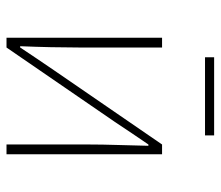

<svg xmlns="http://www.w3.org/2000/svg" viewBox="-64 -614 678 590"><g transform="rotate(90 275.0 -319.0)"><path d="M96 0V-478H126V-224Q126 -184 125 -137Q124 -90 122 -42H126Q141 -65 161 -94.5Q181 -124 196 -146L424 -478H454V0H424V-254Q424 -294 425.5 -341Q427 -388 428 -436H424Q409 -414 389 -384.5Q369 -355 354 -332L126 0ZM156 -610V-638H396V-610Z"/></g></svg>

Font: Source Sans 3 Variable
Style: Regular
Weight: 200
Designer: Paul D. Hunt
Foundry: Adobe Systems Incorporated
Version: Version 3.026